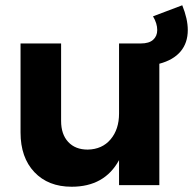

<svg xmlns="http://www.w3.org/2000/svg" viewBox="-20 -703 733 729"><path d="M693 -589Q693 -540 665.5 -507.5Q638 -475 585 -461V0H432V-95Q377 6 252 6Q163 6 110.5 -49.5Q58 -105 58 -200V-538H212V-244Q212 -193 239 -164Q266 -135 313 -135Q368 -136 400 -174Q432 -212 432 -272V-538H515Q546 -538 561.5 -552Q577 -566 577 -589Q577 -614 561 -641L672 -683Q693 -631 693 -589Z"/></svg>

Font: Montserrat SemiBold
Style: Regular
Weight: 600
Designer: Julieta Ulanovsky
Foundry: Julieta Ulanovsky
Version: Version 6.001